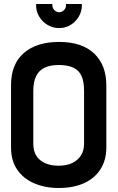

<svg xmlns="http://www.w3.org/2000/svg" viewBox="-20 -926 586 957"><path d="M35 -502V-191Q35 -125 66 -80Q97 -35 151 -12Q205 11 273 11Q347 11 400 -13.5Q453 -38 481.5 -83.5Q510 -129 510 -191V-501Q510 -602 449 -659.5Q388 -717 275 -717Q162 -717 98.5 -661.5Q35 -606 35 -502ZM146 -209V-473Q146 -519 160.5 -547.5Q175 -576 203 -589Q231 -602 273 -602Q318 -602 346 -588.5Q374 -575 386.5 -547Q399 -519 399 -473V-210Q399 -175 383 -150.5Q367 -126 339 -113Q311 -100 272 -100Q234 -100 205.5 -112.5Q177 -125 161.5 -149Q146 -173 146 -209ZM388 -906H309V-899Q309 -886 299 -875.5Q289 -865 275 -865Q261 -865 251 -875.5Q241 -886 241 -899V-906H160V-899Q160 -869 175.5 -843Q191 -817 217.5 -801.5Q244 -786 275 -786Q306 -786 331.5 -801.5Q357 -817 372.5 -843Q388 -869 388 -899Z"/></svg>

Font: Advent Pro Expanded
Style: Bold
Weight: 700
Width: 7
Designer: VivaRado, Andreas Kalpakidis
Foundry: VivaRado, Andreas Kalpakidis
Version: Version 3.000